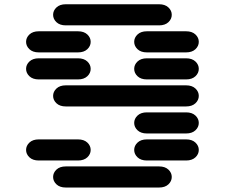

<svg xmlns="http://www.w3.org/2000/svg" viewBox="-20 -881 1040 888"><path d="M284.2 -13.7H715.8Q743.2 -13.7 758.8 -28.3Q774.4 -43 774.4 -62.5Q774.4 -82 758.8 -96.7Q743.2 -111.3 715.8 -111.3H284.2Q256.8 -111.3 241.2 -96.7Q225.6 -82 225.6 -62.5Q225.6 -43 241.2 -28.3Q256.8 -13.7 284.2 -13.7ZM159.2 -138.7H340.8Q368.2 -138.7 383.8 -153.3Q399.4 -168 399.4 -187.5Q399.4 -207 383.8 -221.7Q368.2 -236.3 340.8 -236.3H159.2Q131.8 -236.3 116.2 -221.7Q100.6 -207 100.6 -187.5Q100.6 -168 116.2 -153.3Q131.8 -138.7 159.2 -138.7ZM659.2 -138.7H840.8Q868.2 -138.7 883.8 -153.3Q899.4 -168 899.4 -187.5Q899.4 -207 883.8 -221.7Q868.2 -236.3 840.8 -236.3H659.2Q631.8 -236.3 616.2 -221.7Q600.6 -207 600.6 -187.5Q600.6 -168 616.2 -153.3Q631.8 -138.7 659.2 -138.7ZM659.2 -263.7H840.8Q868.2 -263.7 883.8 -278.3Q899.4 -293 899.4 -312.5Q899.4 -332 883.8 -346.7Q868.2 -361.3 840.8 -361.3H659.2Q631.8 -361.3 616.2 -346.7Q600.6 -332 600.6 -312.5Q600.6 -293 616.2 -278.3Q631.8 -263.7 659.2 -263.7ZM284.2 -388.7H840.8Q868.2 -388.7 883.8 -403.3Q899.4 -418 899.4 -437.5Q899.4 -457 883.8 -471.7Q868.2 -486.3 840.8 -486.3H284.2Q256.8 -486.3 241.2 -471.7Q225.6 -457 225.6 -437.5Q225.6 -418 241.2 -403.3Q256.8 -388.7 284.2 -388.7ZM159.2 -513.7H340.8Q368.2 -513.7 383.8 -528.3Q399.4 -543 399.4 -562.5Q399.4 -582 383.8 -596.7Q368.2 -611.3 340.8 -611.3H159.2Q131.8 -611.3 116.2 -596.7Q100.6 -582 100.6 -562.5Q100.6 -543 116.2 -528.3Q131.8 -513.7 159.2 -513.7ZM659.2 -513.7H840.8Q868.2 -513.7 883.8 -528.3Q899.4 -543 899.4 -562.5Q899.4 -582 883.8 -596.7Q868.2 -611.3 840.8 -611.3H659.2Q631.8 -611.3 616.2 -596.7Q600.6 -582 600.6 -562.5Q600.6 -543 616.2 -528.3Q631.8 -513.7 659.2 -513.7ZM159.2 -638.7H340.8Q368.2 -638.7 383.8 -653.3Q399.4 -668 399.4 -687.5Q399.4 -707 383.8 -721.7Q368.2 -736.3 340.8 -736.3H159.2Q131.8 -736.3 116.2 -721.7Q100.6 -707 100.6 -687.5Q100.6 -668 116.2 -653.3Q131.8 -638.7 159.2 -638.7ZM659.2 -638.7H840.8Q868.2 -638.7 883.8 -653.3Q899.4 -668 899.4 -687.5Q899.4 -707 883.8 -721.7Q868.2 -736.3 840.8 -736.3H659.2Q631.8 -736.3 616.2 -721.7Q600.6 -707 600.6 -687.5Q600.6 -668 616.2 -653.3Q631.8 -638.7 659.2 -638.7ZM284.2 -763.7H715.8Q743.2 -763.7 758.8 -778.3Q774.4 -793 774.4 -812.5Q774.4 -832 758.8 -846.7Q743.2 -861.3 715.8 -861.3H284.2Q256.8 -861.3 241.2 -846.7Q225.6 -832 225.6 -812.5Q225.6 -793 241.2 -778.3Q256.8 -763.7 284.2 -763.7Z"/></svg>

Font: Sixtyfour Convergence
Style: Regular
Weight: 400
Designer: Jens Kutilek
Foundry: Jens Kutilek
Version: Version 2.001